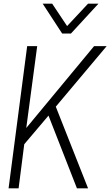

<svg xmlns="http://www.w3.org/2000/svg" viewBox="-20 -1033 605 1053"><path d="M463 0H402L246 -399L113 -242L82 0H27L129 -780H184L124 -331L496 -780H565L286 -448ZM369 -849H321L214 -1013H266L348 -890L463 -1013H520Z"/></svg>

Font: Tanohe Sans Light
Style: Italic
Weight: 300
Designer: Village Type and Design LLC & Cristiano Sobral
Foundry: Cooper Hewitt Smithsonian Design Museum
Version: Version 1.00;September 29, 2021;FontCreator 13.0.0.2655 64-b